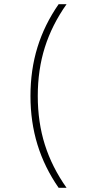

<svg xmlns="http://www.w3.org/2000/svg" viewBox="-20 -790 425 920"><path d="M261 110Q193 12 159.5 -97Q126 -206 126 -330Q126 -455 159.5 -563.5Q193 -672 261 -770H299Q229 -671 195 -563.5Q161 -456 161 -330Q161 -204 195 -96.5Q229 11 299 110Z"/></svg>

Font: M PLUS 2 Thin ExtraLight
Style: Regular
Weight: 250
Version: Version 1.001